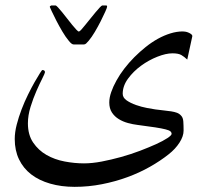

<svg xmlns="http://www.w3.org/2000/svg" viewBox="-20 -541 793 719"><path d="M380.9 -515.1Q380.9 -512.2 374 -496.8Q367.2 -481.4 357.2 -461.7Q347.2 -441.9 335.2 -421.6Q323.2 -401.4 312 -388.2Q306.6 -381.8 302.7 -378.2Q298.8 -374.5 293.9 -374.5H255.9Q248 -374.5 236.8 -389.2Q226.1 -401.9 213.6 -422.9Q201.2 -443.8 190.9 -463.9Q180.7 -483.9 173.6 -499Q166.5 -514.2 166.5 -515.1Q166.5 -518.6 171.9 -520.5H188.5Q190.4 -520.5 197.3 -513.2Q204.1 -505.9 212.9 -495.1L231.4 -471.7Q241.2 -458.5 250 -448.2L265.6 -430.2Q272.5 -422.9 275.4 -422.9Q277.8 -422.9 284.7 -430.2Q291.5 -437.5 299.8 -448.2L318.8 -471.7L337.9 -495.1Q346.7 -505.9 353.8 -513.2Q360.8 -520.5 362.8 -520.5H376.5Q380.9 -520.5 380.9 -518.6ZM681.2 -317.9Q669.9 -328.6 658.9 -335Q647.9 -341.3 625.5 -341.3Q601.6 -341.3 569.3 -328.6Q537.1 -315.9 508.3 -294.9Q479.5 -273.9 459.5 -246.6Q439.5 -219.2 439.5 -189.9Q439.5 -175.3 454.3 -165Q469.2 -154.8 489.5 -147.7Q509.8 -140.6 530.3 -136.7L561.5 -131.3Q578.6 -128.9 593.8 -127.4Q608.9 -126 621.1 -124Q633.3 -122.1 642.6 -118.7Q651.9 -115.2 658.2 -107.9Q665.5 -100.6 666.5 -85.9Q667.5 -71.3 667.5 -51.8Q667.5 -30.8 652.1 -6.8Q636.7 17.1 611.8 36.6Q580.6 61.5 541.3 83.7Q502 106 456.5 122.6Q411.1 139.2 361.3 148.9Q311.5 158.7 259.3 158.7Q209.5 158.7 168 146.7Q126.5 134.8 96.9 112.1Q67.4 89.4 51.3 55.9Q35.2 22.5 35.2 -20.5Q35.2 -45.4 42.5 -74Q49.8 -102.5 60.8 -131.3Q71.8 -160.2 85 -186.8Q98.1 -213.4 109.6 -233.6Q121.1 -253.9 129.2 -266.4Q137.2 -278.8 138.2 -278.8Q148.4 -278.8 148.4 -270.5Q148.4 -267.1 138.7 -247.8Q128.9 -228.5 116.7 -200.9Q104.5 -173.3 94.5 -141.1Q84.5 -108.9 84.5 -79.1Q84.5 -36.1 104.2 -7.1Q124 22 154.3 39.3Q184.6 56.6 221.9 63.7Q259.3 70.8 294.4 70.8Q324.7 70.8 360.6 64Q396.5 57.1 433.3 46.9Q470.2 36.6 504.2 23.7Q538.1 10.7 564.5 -1.2Q590.8 -13.2 606.7 -23.7Q622.6 -34.2 622.6 -39.6Q622.6 -45.4 617.9 -49.3Q613.3 -53.2 599.9 -56.6Q586.4 -60.1 561.5 -64Q536.6 -67.9 495.1 -73.2Q478 -75.2 459.2 -80.3Q440.4 -85.4 424.8 -95Q409.2 -104.5 399.2 -119.6Q389.2 -134.8 389.2 -157.2Q389.2 -175.3 396.5 -196.3Q403.8 -217.3 416.3 -239.7Q428.7 -262.2 445.8 -284.4Q462.9 -306.6 482.9 -326.7Q503.4 -347.2 525.6 -365Q547.9 -382.8 571.3 -395.8Q594.7 -408.7 618.4 -416Q642.1 -423.3 664.6 -423.3Q668 -423.3 674.1 -422.4Q680.2 -421.4 685.8 -418.9Q691.4 -416.5 695.8 -413.3Q700.2 -410.2 700.2 -405.3Z"/></svg>

Font: Simplified Naskh
Style: Regular
Weight: 400
Designer: SIL International
Foundry: Arabeyes
Version: 1.02_alpha